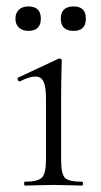

<svg xmlns="http://www.w3.org/2000/svg" viewBox="-20 -577 315 597"><path d="M68 -481Q50 -481 39 -491Q28 -501 28 -519Q28 -537 39 -547Q50 -557 68 -557Q107 -557 107 -519Q107 -481 68 -481ZM209 -481Q169 -481 169 -519Q169 -557 209 -557Q247 -557 247 -519Q247 -481 209 -481ZM57 0Q55 0 55 -6Q55 -12 57 -12Q98 -12 110.5 -25Q123 -38 123 -81V-270Q123 -307 115.5 -323Q108 -339 90 -339Q71 -339 42 -324Q38 -323 35.5 -328.5Q33 -334 37 -336L161 -394L165 -395Q172 -395 172 -388Q172 -385 171.5 -368.5Q171 -352 170.5 -325Q170 -298 170 -271V-81Q170 -37 181.5 -24.5Q193 -12 235 -12Q238 -12 238 -6Q238 0 235 0Q225 0 194.5 -1Q164 -2 146 -2Q128 -2 98 -1Q68 0 57 0Z"/></svg>

Font: t
Style: Regular
Weight: 300
Designer: Christian Thalmann (Catharsis Fonts)
Version: Version 1.000;PS 002.000;hotconv 1.0.88;makeotf.lib2.5.64775